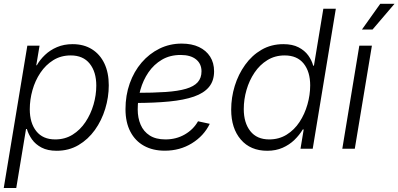

<svg xmlns="http://www.w3.org/2000/svg" viewBox="-21 -773 2071 998"><path d="M-1.5 204.1 121.1 -535.6H184.6L167.5 -433.6H170.4Q186.5 -462.4 212.9 -487.5Q239.3 -512.7 275.4 -528.1Q311.5 -543.5 356.4 -543.5Q414.6 -543.5 456.8 -517.1Q499 -490.7 521.7 -442.9Q544.4 -395 544.4 -329.6Q544.4 -268.1 525.9 -207.3Q507.3 -146.5 472.2 -97.4Q437 -48.3 387 -18.8Q336.9 10.7 273.4 10.7Q226.6 10.7 195.1 -5.9Q163.6 -22.5 145.3 -48.3Q127 -74.2 118.7 -102.5H114.3L63.5 204.1ZM266.1 -48.3Q316.9 -48.3 356.4 -73Q396 -97.7 423.3 -138.7Q450.7 -179.7 465.1 -229.2Q479.5 -278.8 479.5 -328.1Q479.5 -399.4 445.3 -442.1Q411.1 -484.9 346.7 -484.9Q295.4 -484.9 255.9 -460.2Q216.3 -435.5 189 -394.8Q161.6 -354 147.7 -304.4Q133.8 -254.9 133.8 -205.1Q133.8 -133.8 167.7 -91.1Q201.7 -48.3 266.1 -48.3Z M835.4 10.3Q773.4 10.3 727.5 -15.1Q681.6 -40.5 656.5 -88.9Q631.3 -137.2 631.3 -205.6Q631.3 -277.3 653.3 -339.4Q675.3 -401.4 715.1 -447.8Q754.9 -494.1 808.1 -520.3Q861.3 -546.4 923.3 -546.4Q975.6 -546.4 1013.2 -528.6Q1050.8 -510.7 1071.3 -478.5Q1091.8 -446.3 1091.8 -402.3Q1091.8 -353 1065.4 -321Q1039.1 -289.1 987.3 -271Q935.5 -252.9 858.2 -245.4Q780.8 -237.8 678.2 -237.8L686 -290.5Q775.9 -290.5 840.3 -294.9Q904.8 -299.3 946 -311.5Q987.3 -323.7 1006.8 -345.7Q1026.4 -367.7 1026.4 -402.3Q1026.4 -441.4 998 -464.4Q969.7 -487.3 918 -487.3Q862.3 -487.3 820.6 -462.6Q778.8 -438 750.7 -397Q722.7 -356 708.7 -305.9Q694.8 -255.9 694.8 -204.6Q694.8 -160.2 710 -124.8Q725.1 -89.4 757.1 -68.8Q789.1 -48.3 838.9 -48.3Q895 -48.3 939.7 -74.2Q984.4 -100.1 1008.3 -142.6L1069.3 -129.4Q1038.6 -66.4 976.3 -28.1Q914.1 10.3 835.4 10.3Z M1368.2 10.7Q1280.8 10.7 1230.7 -47.6Q1180.7 -106 1180.7 -203.1Q1180.7 -266.1 1199.2 -326.4Q1217.8 -386.7 1253.2 -436Q1288.6 -485.4 1338.6 -514.4Q1388.7 -543.5 1452.1 -543.5Q1499 -543.5 1530.8 -527.1Q1562.5 -510.7 1581.1 -485.1Q1599.6 -459.5 1606.9 -431.6H1610.8L1659.7 -727.5H1724.6L1604.5 0H1541L1557.6 -100.1H1552.7Q1535.6 -71.3 1509.5 -45.9Q1483.4 -20.5 1448 -4.9Q1412.6 10.7 1368.2 10.7ZM1378.4 -48.3Q1429.2 -48.3 1469 -73Q1508.8 -97.7 1535.9 -138.9Q1563 -180.2 1577.1 -230Q1591.3 -279.8 1591.3 -329.1Q1591.3 -400.4 1557.4 -442.6Q1523.4 -484.9 1458.5 -484.9Q1408.2 -484.9 1368.7 -460.4Q1329.1 -436 1301.8 -395.3Q1274.4 -354.5 1260.3 -305.4Q1246.1 -256.3 1246.1 -206.1Q1246.1 -134.8 1280 -91.6Q1314 -48.3 1378.4 -48.3Z M1758.3 0 1846.7 -535.6H1912.1L1823.2 0ZM1860.4 -619.6 1955.6 -753.4H2029.8L1915.5 -619.6Z"/></svg>

Font: Inter 20pt Light
Style: Italic
Weight: 300
Italic angle: -9.3988°
Version: Version 4.001;git-66647c0bb